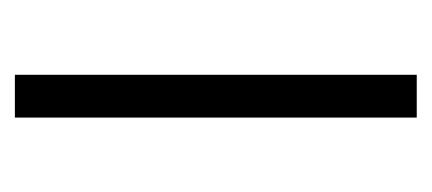

<svg xmlns="http://www.w3.org/2000/svg" viewBox="-181 -399 580 258"><g transform="rotate(-90 109.0 -270.0)"><path d="M137.5 -540H80V0H137.5Z"/></g></svg>

Font: Hauora Light
Style: Regular
Weight: 300
Designer: Wayne Shih
Foundry: WCYS
Version: Version 1.001;hotconv 1.0.109;makeotfexe 2.5.65596